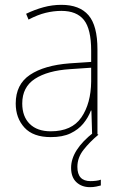

<svg xmlns="http://www.w3.org/2000/svg" viewBox="-20 -557 501 794"><path d="M234 -537Q309 -537 346 -494Q383 -451 383 -353V0H361L358 -100H356Q345 -71 324.5 -46Q304 -21 271.5 -5.5Q239 10 190 10Q117 10 81 -29.5Q45 -69 45 -129Q45 -208 104 -247.5Q163 -287 268 -295L357 -301V-347Q357 -437 327 -474.5Q297 -512 234 -512Q202 -512 169 -504Q136 -496 98 -476L88 -500Q123 -517 159.5 -527Q196 -537 234 -537ZM269 -271Q177 -265 124.5 -231Q72 -197 72 -129Q72 -75 103 -44.5Q134 -14 190 -14Q277 -14 316.5 -71.5Q356 -129 357 -220V-277ZM300 133Q300 192 354 192Q366 192 378 190.5Q390 189 397 186V210Q390 212 378 214.5Q366 217 352 217Q318 217 296 196.5Q274 176 274 137Q274 63 368 -10L387 0Q351 30 325.5 62.5Q300 95 300 133Z"/></svg>

Font: Noto Sans Bengali SemiCondensed Thin
Style: Regular
Weight: 100
Width: 4
Designer: Joana Ranito - Universal Thirst; Jelle Bosma - Monotype Design Team
Foundry: Universal Thirst ehf.
Version: Version 3.000; ttfautohint (v1.8.4.7-5d5b)